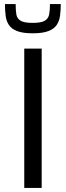

<svg xmlns="http://www.w3.org/2000/svg" viewBox="-20 -928 326 948"><path d="M99.8 0V-688H185.8V0ZM141.5 -763.6Q92.7 -763.6 64.8 -774.4Q37 -785.1 24.1 -804.4Q11.2 -823.7 7.9 -850Q4.5 -876.3 4.5 -907.8H57.3Q57.3 -877.7 60.7 -856.9Q64.2 -836.2 81.9 -825.6Q99.7 -815 141.2 -815Q183.1 -815 201 -825.6Q218.8 -836.2 222.8 -856.9Q226.7 -877.7 226.7 -907.8H280Q280 -876.3 276.4 -850Q272.8 -823.7 259.7 -804.4Q246.6 -785.1 218.5 -774.4Q190.3 -763.6 141.5 -763.6Z"/></svg>

Font: Saira Thin
Style: Regular
Weight: 100
Designer: Hector Gatti with collaboration of the Omnibus-Type team
Foundry: Omnibus-Type
Version: Version 1.101